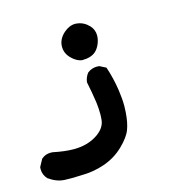

<svg xmlns="http://www.w3.org/2000/svg" viewBox="-87 -284 673 701"><g transform="rotate(-15 249.5 66.5)"><path d="M133.8 335.9Q115.7 336.9 100.6 336.9Q85.4 336.9 73.2 336.4Q43 335 13.2 313.5Q-1.5 296.9 -1.5 275.9Q-1.5 272.9 -1 268.1L14.2 240.2L15.6 239.3Q29.3 227.1 49.8 227.1Q55.2 227.1 57.1 227.5Q101.6 236.8 134.8 236.8Q189.9 236.8 228 209.5Q256.3 189 259.8 161.6Q261.2 149.9 261.2 138.7Q261.2 115.7 258.3 93.3Q252 50.3 244.1 13.2Q246.6 -6.3 258.3 -20.5Q268.1 -27.8 277.3 -30.3Q286.6 -32.7 292.5 -32.7Q298.3 -32.7 302.7 -32.2L326.7 -20Q341.8 24.4 348.6 71.3Q353.5 104 353.5 132.3Q353.5 145 352.5 156.2Q349.6 195.3 340.3 219.2Q331.1 244.6 299.6 275.1Q268.1 305.7 225.1 320.8Q182.1 335.9 133.8 335.9ZM189.5 -135.3Q189.5 -163.6 213.9 -185.5Q234.9 -204.1 257.8 -204.1Q260.7 -204.1 264.2 -203.6Q290 -200.7 309.1 -180.7Q324.2 -164.6 324.2 -142.6Q324.2 -127.4 317.4 -110.8Q311 -95.7 300.3 -85.4Q282.2 -69.3 248 -69.3H247.6Q228 -71.8 208.7 -91.1Q189.5 -110.4 189.5 -135.3Z"/></g></svg>

Font: Bakudai
Style: Bold
Weight: 700
Version: Version 1.48